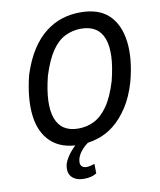

<svg xmlns="http://www.w3.org/2000/svg" viewBox="-97 -790 885 1065"><g transform="rotate(-10 345.5 -257.5)"><path d="M298 9Q196 9 138 -45Q80 -99 68.5 -195.5Q57 -292 89 -421Q115 -502 151 -558Q187 -614 231.5 -648.5Q276 -683 325 -698.5Q374 -714 428 -714Q532 -714 588 -660.5Q644 -607 656.5 -510Q669 -413 635 -285Q611 -203 574 -147Q537 -91 493.5 -56.5Q450 -22 399.5 -6.5Q349 9 298 9ZM308 -81Q356 -81 397.5 -102Q439 -123 473.5 -172.5Q508 -222 534 -308Q573 -462 543.5 -543Q514 -624 416 -624Q369 -624 327 -603.5Q285 -583 251.5 -534Q218 -485 191 -399Q152 -244 181.5 -162.5Q211 -81 308 -81ZM290 199Q243 199 220 173Q197 147 209 99Q222 64 252 30Q282 -4 327 -33L352 0Q342 7 327.5 19.5Q313 32 301 48.5Q289 65 283 85Q276 113 286 125Q296 137 315 137Q325 137 336 134.5Q347 132 360 127L361 181Q347 190 329.5 194.5Q312 199 290 199Z"/></g></svg>

Font: Nunito Sans 7pt Condensed SemiBold
Style: Italic
Weight: 600
Width: 3
Italic angle: -9°
Designer: Vernon Adams
Foundry: Vernon Adams
Version: Version 3.101;gftools[0.9.27]